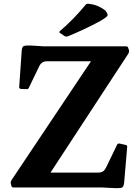

<svg xmlns="http://www.w3.org/2000/svg" viewBox="-20 -995 740 1019"><path d="M51 0Q42 0 40 -10L37 -22Q36 -31 41 -39L463 -670H232Q214 -670 204 -663Q194 -656 188 -643L133 -529Q129 -520 119 -522L90 -523Q80 -526 82 -535L95 -723Q96 -745 105 -750Q114 -755 152 -753L213 -749H650Q659 -749 661 -739L665 -727Q666 -718 661 -710L248 -79H500Q518 -79 527.5 -86Q537 -93 543 -106L601 -226Q605 -235 615 -233L646 -226Q656 -225 655 -215L639 -27Q637 -5 628 0Q619 5 581 3L521 0ZM300 -819Q291 -823 298 -830Q331 -858 366.5 -894Q402 -930 433 -968Q439 -976 449 -975Q479 -972 502 -961.5Q525 -951 540 -938Q554 -920 550.5 -912Q547 -904 513 -884Q471 -861 424 -839Q377 -817 339 -802Q331 -799 322 -804Z"/></svg>

Font: Hahmlet
Style: Bold
Weight: 700
Designer: Minjoo Ham & Mark Frömberg
Foundry: hypertype
Version: Version 1.002; ttfautohint (v1.8.3)